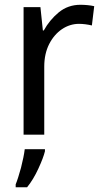

<svg xmlns="http://www.w3.org/2000/svg" viewBox="-20 -566 431 807"><path d="M317.9 -545.9C283.2 -545.9 252.9 -535.2 227.1 -514.2C201.2 -492.7 180.2 -467.3 164.1 -438H160.2L149.9 -536.1H79.1V0H166V-286.1C166 -321.8 172.9 -353.5 186.5 -380.4C213.9 -434.6 261.2 -465.8 312 -465.8C329.6 -465.8 350.1 -462.9 366.2 -459L376 -540C359.9 -543.9 336.9 -545.9 317.9 -545.9ZM84 61C81.5 82 76.2 107.9 68.4 138.7C60.1 168.9 52.7 192.4 45.9 209V221.2H93.8C111.3 199.7 127 173.8 141.1 143.1C155.3 112.3 164.6 87.9 168.9 69.8V61Z"/></svg>

Font: Avrile Sans
Style: Regular
Weight: 400
Designer: Monotype Design Team, Google (font), Stefan Peev (BGR Cyrillic), Cristiano Sobral (main changes)
Foundry: The Avrile Sans Project Authors
Version: Version 3.110